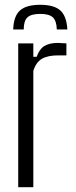

<svg xmlns="http://www.w3.org/2000/svg" viewBox="-20 -781 317 801"><path d="M56 0V-600H119V-544H133Q144 -576 165 -589Q186 -602 222 -602Q230 -602 238.5 -601Q247 -600 257 -600V-550H223Q179 -550 154.5 -535.5Q130 -521 119 -485V0ZM35 -658H79Q79 -694 94.5 -708.5Q110 -723 148 -723Q185 -723 200.5 -708.5Q216 -694 217 -658H261Q258 -714 231.5 -737.5Q205 -761 148 -761Q90 -761 63.5 -737.5Q37 -714 35 -658Z"/></svg>

Font: Big Shoulders Text Light
Style: Regular
Weight: 300
Designer: Patric King
Foundry: XO Type Co
Version: Version 1.000; ttfautohint (v1.8.2)